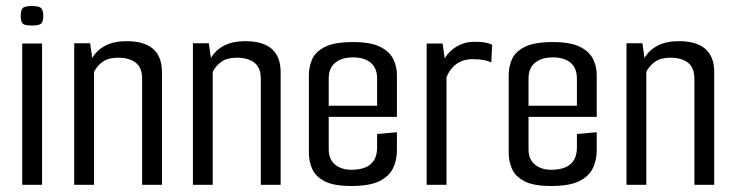

<svg xmlns="http://www.w3.org/2000/svg" viewBox="-20 -615 2446 639"><path d="M86 -530Q62 -530 55.5 -536.5Q49 -543 49 -562Q49 -581 55.5 -588Q62 -595 86 -595Q110 -595 117 -588Q124 -581 124 -562Q124 -543 117 -536.5Q110 -530 86 -530ZM54 0V-470H120V0Z M227 -471H280L287 -422Q302 -448 330.5 -463Q359 -478 401 -478Q519 -478 519 -375V0H453V-353Q453 -390 431.5 -406.5Q410 -423 373 -423Q341 -423 322 -409.5Q303 -396 293 -376V0H227Z M622 -471H675L682 -422Q697 -448 725.5 -463Q754 -478 796 -478Q914 -478 914 -375V0H848V-353Q848 -390 826.5 -406.5Q805 -423 768 -423Q736 -423 717 -409.5Q698 -396 688 -376V0H622Z M1149 4Q1090 4 1060 -12Q1030 -28 1019 -53Q1008 -78 1008 -106V-365Q1008 -393 1019 -418Q1030 -443 1061.5 -459Q1093 -475 1155 -475Q1213 -475 1244.5 -459.5Q1276 -444 1288.5 -419Q1301 -394 1301 -366V-226H1074V-118Q1074 -85 1095 -67.5Q1116 -50 1149 -50Q1235 -50 1235 -124V-169L1301 -175V-115Q1301 -82 1288 -55Q1275 -28 1242.5 -12Q1210 4 1149 4ZM1074 -354V-263H1235V-354Q1235 -388 1214 -406Q1193 -424 1155 -424Q1117 -424 1095.5 -406Q1074 -388 1074 -354Z M1400 0V-470H1453L1460 -421Q1476 -447 1502 -461.5Q1528 -476 1557 -476Q1581 -476 1594.5 -473.5Q1608 -471 1618 -466L1615 -407Q1603 -413 1588 -415.5Q1573 -418 1552 -418Q1521 -418 1498.5 -401.5Q1476 -385 1466 -357V0Z M1814 4Q1755 4 1725 -12Q1695 -28 1684 -53Q1673 -78 1673 -106V-365Q1673 -393 1684 -418Q1695 -443 1726.5 -459Q1758 -475 1820 -475Q1878 -475 1909.5 -459.5Q1941 -444 1953.5 -419Q1966 -394 1966 -366V-226H1739V-118Q1739 -85 1760 -67.5Q1781 -50 1814 -50Q1900 -50 1900 -124V-169L1966 -175V-115Q1966 -82 1953 -55Q1940 -28 1907.5 -12Q1875 4 1814 4ZM1739 -354V-263H1900V-354Q1900 -388 1879 -406Q1858 -424 1820 -424Q1782 -424 1760.5 -406Q1739 -388 1739 -354Z M2065 -471H2118L2125 -422Q2140 -448 2168.5 -463Q2197 -478 2239 -478Q2357 -478 2357 -375V0H2291V-353Q2291 -390 2269.5 -406.5Q2248 -423 2211 -423Q2179 -423 2160 -409.5Q2141 -396 2131 -376V0H2065Z"/></svg>

Font: Smooch Sans Medium
Style: Regular
Weight: 500
Designer: Robert E. Leuschke
Foundry: Robert E. Leuschke
Version: Version 1.010; ttfautohint (v1.8.3)